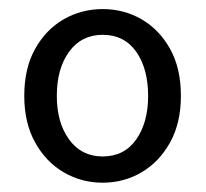

<svg xmlns="http://www.w3.org/2000/svg" viewBox="-20 -829 447 417"><path d="M203 -432.2Q157.1 -432.2 118.3 -454.8Q79.6 -477.4 56.2 -519.8Q32.7 -562.1 32.7 -620.7Q32.7 -680.7 56.2 -722.7Q79.6 -764.8 118.3 -787.1Q157.1 -809.3 203 -809.3Q249 -809.3 287.5 -787.1Q326 -764.8 349.5 -722.7Q372.9 -680.7 372.9 -620.7Q372.9 -562.1 349.5 -519.8Q326 -477.4 287.5 -454.8Q249 -432.2 203 -432.2ZM203 -489.2Q249.7 -489.2 275.7 -525.9Q301.7 -562.7 301.7 -620.7Q301.7 -680.1 275.7 -716.8Q249.7 -753.4 203 -753.4Q157 -753.4 130.2 -716.8Q103.4 -680.1 103.4 -620.7Q103.4 -562.7 130.2 -525.9Q157 -489.2 203 -489.2Z"/></svg>

Font: Noto Sans TC
Style: Regular
Weight: 100
Designer: Ryoko NISHIZUKA 西塚涼子 (kana, bopomofo & ideographs); Paul D. Hunt (Latin, Greek & Cyrillic); Sandoll Communications 산돌커뮤니
Foundry: Adobe
Version: Version 2.004;hotconv 1.0.118;makeotfexe 2.5.65603